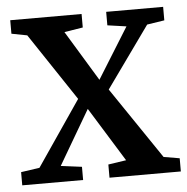

<svg xmlns="http://www.w3.org/2000/svg" viewBox="-45 -594 622 638"><g transform="rotate(-5 266.5 -275.0)"><path d="M4 0V-44L66 -53L214 -270L64 -495L12 -505V-550H250V-505L188 -495L290 -327L395 -496L332 -505V-550H522V-505L464 -496L318 -292L480 -53L533 -44V0H295V-44L355 -53L243 -234L137 -53L207 -44V0Z"/></g></svg>

Font: Aikya SemiBold
Style: Regular
Weight: 600
Designer: Neelakash Kshetrimayum (Latin subset based on Merriweather by Eben Sorkin)
Foundry: Brand New Type
Version: Version 1.00 b005